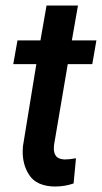

<svg xmlns="http://www.w3.org/2000/svg" viewBox="-20 -677 375 707"><path d="M251 -1.5Q219.2 9.8 182.1 9.8Q151.4 9.8 126 -0.7Q100.6 -11.2 85.9 -35.2Q63.5 -70.8 63.5 -119.1Q63.5 -125 64.5 -138.7L113.8 -440.9H28.8L44.4 -528.3H128.9L151.4 -656.7H267.1L244.6 -528.3H335L319.8 -440.9H229.5L179.2 -144.5Q178.2 -134.8 178.2 -130.9Q178.2 -111.3 187.3 -101.1Q196.3 -90.8 217.8 -89.8Q235.8 -89.8 259.8 -94.2Z"/></svg>

Font: Mardoto Medium
Style: Italic
Weight: 500
Italic angle: -12°
Designer: Christian Robertson, Vahan Hovhannisyan
Foundry: Google
Version: Version 1.000